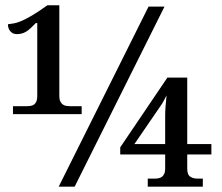

<svg xmlns="http://www.w3.org/2000/svg" viewBox="-20 -702 836 722"><path d="M114.7 -615.2Q103 -603.5 94.5 -595.5Q85.9 -587.4 77.9 -582.8Q69.8 -578.1 61.5 -575.9Q53.2 -573.7 43 -573.7Q28.3 -573.7 19 -584.2Q9.8 -594.7 9.8 -610.8Q20 -612.3 30.5 -613.8Q41 -615.2 56.9 -621.6Q72.8 -627.9 96.7 -641.6Q120.6 -655.3 158.2 -682.1H203.1V-339.8Q203.1 -328.1 206.8 -320.8Q210.4 -313.5 215.8 -309.3Q221.2 -305.2 229 -304Q236.8 -302.7 243.7 -302.7H287.1V-272.9H28.8V-302.7H80.1Q88.4 -302.7 95.9 -304Q103.5 -305.2 108.6 -309.3Q113.8 -313.5 116.9 -320.8Q120.1 -328.1 120.1 -339.8V-615.2ZM260.7 0H200.7L538.6 -677.2H598.6ZM684.1 -121.1V-66.9Q684.1 -55.7 687.3 -48.1Q690.4 -40.5 696.5 -36.9Q702.6 -33.2 709.7 -31.7Q716.8 -30.3 725.1 -30.3H742.7V0H535.6V-30.3H561Q568.8 -30.3 576.2 -31.7Q583.5 -33.2 588.6 -36.9Q593.8 -40.5 597.4 -48.1Q601.1 -55.7 601.1 -66.9V-121.1H432.1V-147.9L609.4 -410.2H684.1V-160.2H774.9V-121.1ZM601.1 -268.1Q601.1 -282.7 602.5 -301.8Q604 -320.8 606.4 -343.3Q600.1 -331.5 596.2 -324Q592.3 -316.4 589.8 -312.5L485.4 -160.2H601.1Z"/></svg>

Font: MUA Office
Style: Regular
Weight: 400
Designer: Khon Soe Zaw Thu
Foundry: Myanmar Unicode
Version: Version 2.10 June 24, 2017